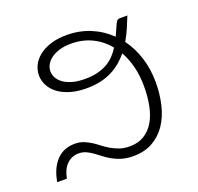

<svg xmlns="http://www.w3.org/2000/svg" viewBox="-97 -610 742 720"><g transform="rotate(-20 274.5 -250.0)"><path d="M16.5 0Q25.5 -53 53.8 -83Q82 -113 127.5 -113Q146 -113 161.5 -107Q177 -101 190.8 -92.2Q204.5 -83.5 217.8 -73Q231 -62.5 246.2 -53.8Q261.5 -45 279 -39Q296.5 -33 319 -33Q352.5 -33 376.5 -47.8Q400.5 -62.5 416 -88.5Q431.5 -114.5 438.5 -149.8Q445.5 -185 445.5 -226.5Q445.5 -269 436.5 -305Q427.5 -341 411 -370.5Q397.5 -354 380.8 -339.8Q364 -325.5 343.5 -315Q323 -304.5 297.8 -298.8Q272.5 -293 242 -293Q203.5 -293 174.8 -302Q146 -311 127 -326Q108 -341 98.5 -360Q89 -379 89 -399.5Q89 -419.5 98.2 -438.8Q107.5 -458 126 -473Q144.5 -488 172.5 -497.2Q200.5 -506.5 237.5 -506.5Q288.5 -506.5 332 -488.5Q375.5 -470.5 409 -437.5Q414 -447.5 418.5 -458.2Q423 -469 428 -479.5Q432.5 -489.5 436.2 -493.5Q440 -497.5 450 -497.5H477.5Q469 -475.5 459 -452.5Q449 -429.5 436 -407Q462.5 -371 477.2 -325.2Q492 -279.5 492 -225.5Q492 -179 482 -137Q472 -95 451 -63.2Q430 -31.5 397.2 -12.8Q364.5 6 319 6Q293 6 273.2 0Q253.5 -6 237.8 -14.8Q222 -23.5 208.8 -34Q195.5 -44.5 183 -53.2Q170.5 -62 157.5 -68Q144.5 -74 128.5 -74Q101 -74 81.5 -55.2Q62 -36.5 55 0ZM242.5 -470.5Q215.5 -470.5 195.2 -464.2Q175 -458 161.5 -447.8Q148 -437.5 141.2 -424.8Q134.5 -412 134.5 -399Q134.5 -386 141.2 -373.2Q148 -360.5 161.8 -350.5Q175.5 -340.5 196.8 -334.2Q218 -328 247.5 -328Q276 -328 298 -333.5Q320 -339 337 -348.8Q354 -358.5 366.8 -372Q379.5 -385.5 389.5 -401.5Q362.5 -434.5 325.2 -452.5Q288 -470.5 242.5 -470.5Z"/></g></svg>

Font: Lato Light
Style: Regular
Weight: 300
Designer: Lukasz Dziedzic
Foundry: tyPoland Lukasz Dziedzic
Version: Version 2.007; 2014-02-27